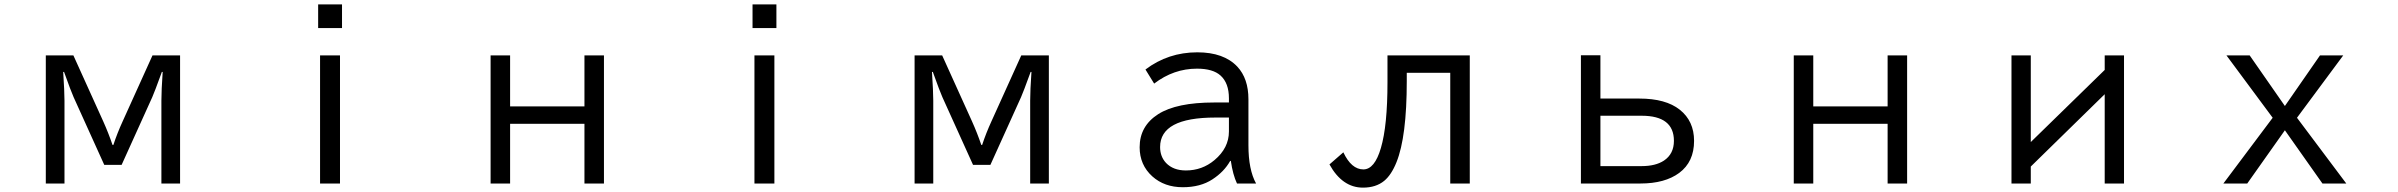

<svg xmlns="http://www.w3.org/2000/svg" viewBox="-20 -820 11040 884"><path d="M190.9 -564.9H317.9L455.1 -261.7Q479.5 -207.5 498 -152.8H502Q520 -207.5 544.9 -261.7L682.1 -564.9H809.1V24.9H723.1V-356.9Q723.1 -403.3 729 -488.8H725.1L723.6 -484.4Q690.9 -394.5 681.2 -373L540 -61H460L318.8 -373Q308.1 -396.5 274.9 -488.8H271Q276.9 -397.5 276.9 -356.9V24.9H190.9Z M1444.8 -690.9V-799.8H1554.7V-690.9ZM1453.6 24.9V-564.9H1545.4V24.9Z M2238.8 -564.9H2328.6V-330.1H2670.9V-564.9H2760.7V24.9H2670.9V-250H2328.6V24.9H2238.8Z M3444.8 -690.9V-799.8H3554.7V-690.9ZM3453.6 24.9V-564.9H3545.4V24.9Z M4190.9 -564.9H4317.9L4455.1 -261.7Q4479.5 -207.5 4498 -152.8H4502Q4520 -207.5 4544.9 -261.7L4682.1 -564.9H4809.1V24.9H4723.1V-356.9Q4723.1 -403.3 4729 -488.8H4725.1L4723.6 -484.4Q4690.9 -394.5 4681.2 -373L4540 -61H4460L4318.8 -373Q4308.1 -396.5 4274.9 -488.8H4271Q4276.9 -397.5 4276.9 -356.9V24.9H4190.9Z M5638.2 -348.1V-367.2Q5638.2 -437.5 5599.6 -472.2Q5564.5 -503.9 5491.2 -503.9Q5383.8 -503.9 5293.9 -435.1L5253.9 -500Q5358.4 -579.1 5492.7 -579.1Q5614.7 -579.1 5676.8 -513.2Q5728 -458.5 5728 -362.8V-150.9Q5728 -38.6 5763.2 24.9H5675.3Q5656.2 -15.6 5647 -79.1H5644Q5616.2 -29.3 5562 5.9Q5506.8 42 5425.8 42Q5341.3 42 5285.6 -7.8Q5227.1 -60.5 5227.1 -142.1Q5227.1 -239.7 5312.5 -294.4Q5397 -348.1 5569.8 -348.1ZM5638.2 -278.8H5575.2Q5321.3 -278.8 5321.3 -143.1Q5321.3 -99.1 5348.6 -69.8Q5381.8 -35.2 5439.9 -35.2Q5515.1 -35.2 5571.8 -83Q5638.2 -138.7 5638.2 -214.8Z M6368.2 -564.9H6747.1V24.9H6657.2V-484.9H6457V-446.8Q6457 -190.4 6409.7 -73.2Q6386.2 -14.6 6353 12.7Q6314.9 43.9 6255.4 43.9Q6160.2 43.9 6101.1 -63L6165 -118.7Q6202.1 -40 6257.3 -40Q6309.1 -40 6337.9 -138.7Q6368.2 -241.2 6368.2 -440.9Z M7258.8 -565.4H7348.6V-366.2H7527.8Q7649.4 -366.2 7713.9 -314.9Q7779.8 -262.7 7779.8 -171.4Q7779.8 -74.7 7711.4 -23.9Q7645.5 24.9 7532.7 24.9H7258.8ZM7348.6 -287.1V-55.2H7538.6Q7602.5 -55.2 7641.1 -80.6Q7687 -111.3 7687 -171.4Q7687 -287.1 7538.6 -287.1Z M8238.8 -564.9H8328.6V-330.1H8670.9V-564.9H8760.7V24.9H8670.9V-250H8328.6V24.9H8238.8Z M9241.2 -564.9H9330.1V-166L9670.4 -498V-564.9H9759.3V24.9H9670.4V-386.2L9330.1 -53.2V24.9H9241.2Z M10231 -564.9H10337.9L10500 -332L10661.6 -564.9H10768.6L10555.7 -277.8L10782.7 24.9H10672.9L10500 -220.2L10326.7 24.9H10216.8L10443.8 -277.8Z"/></svg>

Font: FORM UDPGothic
Style: Regular
Weight: 400
Foundry: Pronama LLC
Version: Version 1.05101